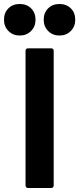

<svg xmlns="http://www.w3.org/2000/svg" viewBox="-67 -942 397 962"><path d="M73 0Q68 0 64.5 -3.5Q61 -7 61 -12V-688Q61 -693 64.5 -696.5Q68 -700 73 -700H190Q195 -700 198.5 -696.5Q202 -693 202 -688V-12Q202 -7 198.5 -3.5Q195 0 190 0ZM231 -764Q197 -764 174.5 -786.5Q152 -809 152 -843Q152 -878 174 -900Q196 -922 231 -922Q266 -922 288 -900Q310 -878 310 -843Q310 -809 287.5 -786.5Q265 -764 231 -764ZM32 -764Q-2 -764 -24.5 -786.5Q-47 -809 -47 -843Q-47 -878 -25 -900Q-3 -922 32 -922Q67 -922 89 -900Q111 -878 111 -843Q111 -809 88.5 -786.5Q66 -764 32 -764Z"/></svg>

Font: LinhAnh
Style: Bold
Weight: 700
Designer: Jeremy Tribby
Foundry: Tribby Type
Version: Version 1.408